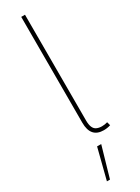

<svg xmlns="http://www.w3.org/2000/svg" viewBox="-255 -744 730 1004"><g transform="rotate(-30 110.0 -242.5)"><path d="M175.1 2.1Q96.6 2.1 96.6 -88.1V-727.3H119.3V-88.1Q119.3 -40.1 143.5 -27.7Q157.7 -20.6 176.5 -20.6Q194.2 -20.6 210.2 -25.6L215.9 -4.3Q196 2.1 175.1 2.1ZM73.2 241.5H54.7L101.6 57.5H126.4Z"/></g></svg>

Font: Linik Sans Thin
Style: Regular
Weight: 100
Designer: Fonts by Rasmus Andersson / Changes by Cristiano Sobral with parts from Marc Monis
Foundry: rsms
Version: Version 3.020; ttfautohint (v1.6)